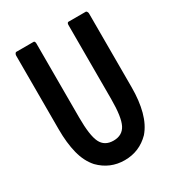

<svg xmlns="http://www.w3.org/2000/svg" viewBox="-171 -749 842 919"><g transform="rotate(-30 250.0 -289.5)"><path d="M388 7Q331 65 250 65Q169 65 112 7Q78 -31 63.5 -88.5Q49 -146 49 -221V-629Q49 -634 52 -639Q55 -644 58 -644H155Q158 -644 160 -640Q162 -636 162 -631V-221Q162 -122 181.5 -82.5Q201 -43 250 -43Q299 -43 319 -82.5Q339 -122 339 -221V-631Q339 -636 341 -640Q343 -644 347 -644H443Q446 -644 449 -639Q452 -634 452 -629V-221Q452 -147 436.5 -89Q421 -31 388 7Z"/></g></svg>

Font: NanumGothicCoding
Style: Bold
Weight: 700
Monospace: yes
Designer: Kwon Bruce; Nicolas Noh; Sung-woo Choi; Go-un Cha; Soo-hyun Park;
Foundry: NHN Corporation
Version: Version 2.000;PS 1;hotconv 1.0.49;makeotf.lib2.0.14853